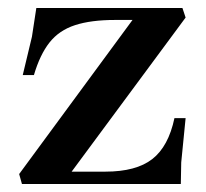

<svg xmlns="http://www.w3.org/2000/svg" viewBox="-20 -461 515 481"><path d="M35 0 28 -25 323 -426 385 -411H268Q208 -411 168 -398Q128 -385 104 -354.5Q80 -324 65 -273H37L60 -369L71 -441H437L445 -417L141 -6L99 -31H244Q321 -31 361.5 -62.5Q402 -94 417 -165H445L434 -54L433 0Z"/></svg>

Font: Baskervville SemiBold
Style: Regular
Weight: 600
Version: Version 1.100